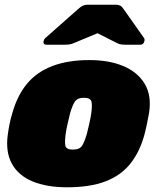

<svg xmlns="http://www.w3.org/2000/svg" viewBox="-20 -785 681 815"><path d="M265 10Q178 10 118 -15Q58 -40 30.5 -90Q3 -140 13 -213Q16 -236 21 -260.5Q26 -285 33 -307Q54 -381 95.5 -430.5Q137 -480 203 -505Q269 -530 360 -530Q442 -530 502.5 -505Q563 -480 593.5 -430.5Q624 -381 613 -307Q609 -285 604 -260.5Q599 -236 593 -213Q573 -140 533 -90Q493 -40 427.5 -15Q362 10 265 10ZM289 -150Q318 -150 328.5 -166.5Q339 -183 349 -218Q353 -233 359 -260Q365 -287 367 -302Q372 -335 368.5 -352.5Q365 -370 336 -370Q308 -370 297 -352.5Q286 -335 277 -302Q273 -287 267 -260Q261 -233 259 -218Q254 -183 257.5 -166.5Q261 -150 289 -150ZM178 -595Q162 -595 165 -611Q167 -619 173 -624L311 -746Q323 -757 332 -761Q341 -765 352 -765H472Q483 -765 490.5 -761Q498 -757 505 -746L591 -624Q595 -619 593 -611Q590 -595 574 -595H516Q506 -595 496.5 -596Q487 -597 477 -602L394 -644L293 -602Q282 -597 272 -596Q262 -595 252 -595Z"/></svg>

Font: Rubik Light Black
Style: Italic
Weight: 900
Italic angle: -12°
Version: Version 2.104